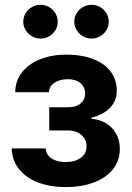

<svg xmlns="http://www.w3.org/2000/svg" viewBox="-20 -763 544 794"><path d="M252 -92.8Q289.6 -92.8 313.7 -109.9Q337.9 -127 337.9 -158.2Q337.9 -187 316.2 -205.3Q294.4 -223.6 259.8 -223.6H183.6V-319.3H259.8Q293.9 -319.3 313 -335Q332 -350.6 332 -376Q332 -402.8 312.7 -419.2Q293.5 -435.5 260.7 -435.5Q227.1 -435.5 205.1 -420.7Q183.1 -405.8 182.6 -381.8H43Q43.5 -428.7 71 -463.9Q98.6 -499 146.5 -518.1Q194.3 -537.1 253.9 -537.1Q317.9 -537.1 365 -519Q412.1 -501 437.5 -467.3Q462.9 -433.6 462.9 -387.7Q462.9 -346.2 435.5 -317.6Q408.2 -289.1 358.4 -276.4V-271.5Q391.1 -269.5 417.7 -253.7Q444.3 -237.8 460 -210.4Q475.6 -183.1 475.6 -147.5Q475.6 -99.1 447 -63.2Q418.5 -27.3 367.7 -8.3Q316.9 10.7 252 10.7Q188 10.7 138.2 -8.1Q88.4 -26.9 59.3 -63Q30.3 -99.1 28.3 -149.4H168.9Q170.4 -123 193.1 -107.9Q215.8 -92.8 252 -92.8ZM76.2 -672.9Q76.2 -691.9 85.7 -708Q95.2 -724.1 111.8 -733.6Q128.4 -743.2 147.5 -743.2Q167 -743.2 183.3 -733.6Q199.7 -724.1 209.2 -708Q218.8 -691.9 218.8 -672.9Q218.8 -654.3 209.2 -638.4Q199.7 -622.6 183.3 -613Q167 -603.5 147.5 -603.5Q128.4 -603.5 112.1 -613Q95.7 -622.6 85.9 -638.7Q76.2 -654.8 76.2 -672.9ZM287.1 -672.9Q287.1 -691.9 296.6 -708Q306.2 -724.1 322.8 -733.6Q339.4 -743.2 358.4 -743.2Q377.9 -743.2 394.3 -733.6Q410.6 -724.1 420.2 -708Q429.7 -691.9 429.7 -672.9Q429.7 -654.3 420.2 -638.4Q410.6 -622.6 394.3 -613Q377.9 -603.5 358.4 -603.5Q339.4 -603.5 323 -613Q306.6 -622.6 296.9 -638.7Q287.1 -654.8 287.1 -672.9Z"/></svg>

Font: Pretendard GOV
Style: Bold
Weight: 700
Designer: Base glyphs from Inter by Rasmus Andersson; Hangeul glyphs from Noto Sans CJK(Source Han Sans) by Jang Soo-young and Kan
Foundry: Kil Hyung-jin
Version: Version 1.309